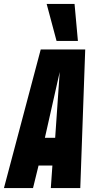

<svg xmlns="http://www.w3.org/2000/svg" viewBox="-59 -951 475 971"><path d="M-39 0 147 -701H372L347 0H198L206 -114H136L108 0ZM168 -254H220L243 -587ZM227 -744 177 -931H318L335 -744Z"/></svg>

Font: Georama ExtraCondensed ExtraBold
Style: Italic
Weight: 800
Width: 2
Italic angle: -9°
Designer: Jean-Baptiste Levee
Foundry: Production Type
Version: Version 1.000